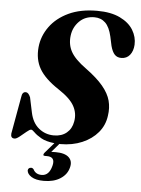

<svg xmlns="http://www.w3.org/2000/svg" viewBox="-61 -760 753 1023"><g transform="rotate(5 315.5 -249.0)"><path d="M283 11.5Q280.5 11.5 278 11L238.5 57Q248.5 56.5 262 56.5Q311.5 56.5 333 77Q354.5 97.5 345 132Q335.5 169.5 300.2 192Q265 214.5 212 214.5Q169 214.5 146 200Q123 185.5 122 166Q124 152 137.5 151Q145.5 149.5 152.5 157.5Q165.5 184 198 184Q238 184 251.5 130Q264 81.5 217.5 81.5H207Q198.5 81.5 198 76.8Q197.5 72 203 65L251 9.5Q205.5 4.5 179.8 -10.2Q154 -25 141.2 -38.2Q128.5 -51.5 121.5 -51.5Q114 -51.5 97.8 -37.8Q81.5 -24 64.2 -10.2Q47 3.5 37.5 3.5Q15.5 3.5 18 -21.5L53.5 -220Q56.5 -248 75.5 -248Q90 -248 100.5 -223L117.5 -142.5Q129 -88 163.8 -59.8Q198.5 -31.5 244.5 -31.5Q286 -31.5 312.8 -53.8Q339.5 -76 346 -114Q354.5 -157.5 333.2 -197Q312 -236.5 248.5 -278Q174 -327 145 -377Q116 -427 122.5 -493.5Q128.5 -553 164.8 -603Q201 -653 264.5 -683Q328 -713 416.5 -713Q491 -713 539.5 -689.5Q588 -666 610.5 -628.8Q633 -591.5 631 -550Q629 -516 612 -495Q595 -474 566 -474Q544 -474 530.8 -488Q517.5 -502 509 -533.5L498.5 -582.5Q487 -633 463.8 -655.2Q440.5 -677.5 405.5 -677.5Q356 -677.5 324.5 -645.8Q293 -614 287.5 -569Q281.5 -521 302.8 -482.8Q324 -444.5 383 -402Q444 -357.5 476.5 -318.5Q509 -279.5 519 -241.5Q529 -203.5 522.5 -161.5Q516 -110 483.5 -71.2Q451 -32.5 399.2 -10.5Q347.5 11.5 283 11.5Z"/></g></svg>

Font: Fraunces 72pt
Style: Bold Italic
Weight: 700
Italic angle: -16°
Version: Version 1.000;[b76b70a41]